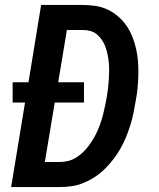

<svg xmlns="http://www.w3.org/2000/svg" viewBox="-20 -755 640 775"><path d="M25 0 81 -341H31V-423H95L146 -735H314Q340 -735 366 -731Q392 -727 415 -716Q438 -705 457 -688.5Q476 -672 490 -652Q504 -632 513.5 -608.5Q523 -585 529 -559.5Q535 -534 537 -508Q539 -482 538.5 -455.5Q538 -429 535.5 -402Q533 -375 528 -349Q524 -325 519 -300Q514 -275 506.5 -251Q499 -227 489.5 -203.5Q480 -180 467.5 -157.5Q455 -135 439 -114Q423 -93 404.5 -74.5Q386 -56 364 -41.5Q342 -27 318 -17Q294 -7 269.5 -3.5Q245 0 220 0ZM161 -101H220Q237 -101 254 -105Q271 -109 286.5 -118.5Q302 -128 315.5 -141Q329 -154 339.5 -168.5Q350 -183 359 -198.5Q368 -214 375 -230.5Q382 -247 387.5 -263.5Q393 -280 397 -296.5Q401 -313 404.5 -330Q408 -347 411 -364Q414 -381 416 -398Q418 -415 419 -431.5Q420 -448 420.5 -465Q421 -482 419.5 -498.5Q418 -515 415 -531Q412 -547 407 -562Q402 -577 393.5 -590.5Q385 -604 373.5 -614.5Q362 -625 346.5 -629.5Q331 -634 314 -634H250L215 -423H319V-341H201Z"/></svg>

Font: Zed Sans Extended
Style: Bold Italic
Weight: 700
Width: 7
Italic angle: -9°
Designer: Belleve Invis
Foundry: Belleve Invis
Version: Version 1.0.0; ttfautohint (v1.8.4)